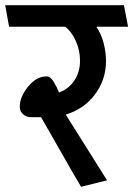

<svg xmlns="http://www.w3.org/2000/svg" viewBox="-31 -700 513 739"><path d="M127 -249H89Q70 -249 57.5 -260.5Q45 -272 45 -289Q45 -327 77 -366.5Q109 -406 148 -406Q163 -406 176 -384.5Q189 -363 196 -344Q233 -357 255 -390Q277 -423 277 -466Q277 -506 261 -542Q245 -578 220 -597H4Q0 -618 -3.5 -638.5Q-7 -659 -11 -680H446L462 -597H340Q359 -569 368 -533.5Q377 -498 377 -465Q377 -393 334.5 -336.5Q292 -280 222 -259L381 -6L281 19Q242 -47 204 -114.5Q166 -182 127 -249Z"/></svg>

Font: Palanquin Medium
Style: Regular
Weight: 500
Designer: Pria Ravichandran
Version: Version 1.0.4